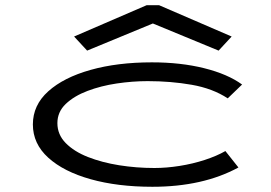

<svg xmlns="http://www.w3.org/2000/svg" viewBox="-20 -705 1040 736"><path d="M564 11Q431 11 327.5 -18Q224 -47 165 -100.5Q106 -154 106 -228Q106 -302 165 -355Q224 -408 327 -437Q430 -466 562 -466Q673 -466 763 -443.5Q853 -421 908 -381L853 -328Q795 -366 715 -380Q635 -394 546 -394Q488 -394 427.5 -385Q367 -376 315.5 -356.5Q264 -337 232 -306.5Q200 -276 200 -233Q200 -189 232 -156.5Q264 -124 317.5 -103Q371 -82 437 -71.5Q503 -61 572 -61Q618 -61 668.5 -69Q719 -77 765 -92Q811 -107 844 -126L894 -63Q758 11 564 11ZM314 -511 264 -565 542 -685H590L868 -565L818 -511L566 -615Z"/></svg>

Font: Inconsolata UltraExpanded Thin
Style: Regular
Weight: 100
Width: 9
Monospace: yes
Designer: Raph Levien, Cyreal, Brenton Simpson
Foundry: Raph Levien, Cyreal, Google
Version: Version 3.100; ttfautohint (v1.8.4.7-5d5b)